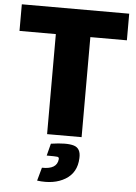

<svg xmlns="http://www.w3.org/2000/svg" viewBox="-62 -737 737 1042"><g transform="rotate(5 306.5 -215.5)"><path d="M599 -545H400V0H212V-545H14V-690H599ZM220 116 237 50Q323 37 362 49Q401 61 398 115Q395 194 333.5 231Q272 268 180 256L200 184Q282 186 287 130Q288 119 278 117.5Q268 116 220 116Z"/></g></svg>

Font: Ezarion Extra Bold
Style: Regular
Weight: 800
Designer: Natanael Gama
Version: Version 1.001;PS 001.001;hotconv 1.0.70;makeotf.lib2.5.58329